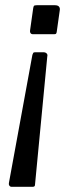

<svg xmlns="http://www.w3.org/2000/svg" viewBox="-20 -550 284 735"><path d="M197 -427Q196 -422 194 -420.5Q192 -419 187 -419H105Q100 -419 97 -423Q94 -427 95 -433L107 -518Q108 -525 110 -527.5Q112 -530 121 -530H190Q201 -530 205.5 -525Q210 -520 209 -512L197 -427ZM114 157Q114 161 112 163Q110 165 106 165H23Q19 165 16 161Q13 157 14 151L104 -340Q106 -346 107.5 -348Q109 -350 116 -350H146Q154 -350 158.5 -345.5Q163 -341 161 -334L114 157Z"/></svg>

Font: Libre Franklin
Style: Italic
Weight: 400
Italic angle: -8°
Designer: Pablo Impallari, Rodrigo Fuenzalida, Nhung Nguyen
Foundry: Impallari Type
Version: Version 3.000